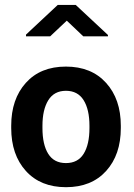

<svg xmlns="http://www.w3.org/2000/svg" viewBox="-20 -756 549 786"><path d="M153.8 -241.2V-231.9Q153.8 -164.1 177.5 -126.2Q201.2 -88.4 250 -88.4Q298.8 -88.4 322.5 -126.5Q346.2 -164.6 346.2 -231.9V-241.2Q346.2 -307.6 322.3 -345.9Q298.3 -384.3 250 -384.3Q201.7 -384.3 177.7 -345.7Q153.8 -307.1 153.8 -241.2ZM25.9 -231.9V-241.2Q25.9 -350.1 85.7 -416.7Q145.5 -483.4 249.8 -483.4Q354 -483.4 414.3 -416.7Q474.6 -350.1 474.6 -241.2V-231.9Q474.6 -122.6 414.6 -56.2Q354.5 10.3 250.2 10.3Q146 10.3 85.9 -56.2Q25.9 -122.6 25.9 -231.9ZM421.9 -607.4H320.8L253.4 -671.4L185.5 -607.4H86.4V-614.3L216.3 -735.8H290L421.9 -612.8Z"/></svg>

Font: Yantramanav
Style: Bold
Weight: 700
Version: Version 1.001;PS 1.0;hotconv 1.0.72;makeotf.lib2.5.5900; ttf